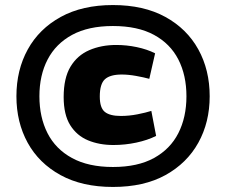

<svg xmlns="http://www.w3.org/2000/svg" viewBox="-20 -730 895 760"><path d="M427 -710Q549 -710 634.5 -663Q720 -616 765 -534.5Q810 -453 810 -349Q810 -246 765 -165Q720 -84 635 -37Q550 10 427 10Q305 10 219.5 -37Q134 -84 89.5 -165Q45 -246 45 -349Q45 -453 90 -534.5Q135 -616 220.5 -663Q306 -710 427 -710ZM427 -69Q525 -69 589.5 -104.5Q654 -140 686 -203Q718 -266 718 -349Q718 -432 686 -494.5Q654 -557 589.5 -592Q525 -627 427 -627Q330 -627 265.5 -592Q201 -557 168.5 -494.5Q136 -432 136 -349Q136 -266 168 -203Q200 -140 265 -104.5Q330 -69 427 -69ZM232 -346Q232 -421 259 -466Q286 -511 333.5 -531.5Q381 -552 440 -552Q481 -552 521.5 -543.5Q562 -535 594 -519L571 -418Q549 -424 518.5 -429.5Q488 -435 462 -435Q416 -435 395.5 -416.5Q375 -398 375 -348Q375 -303 395 -287Q415 -271 458 -271Q491 -271 524 -277.5Q557 -284 579 -291L598 -192Q564 -175 519.5 -165.5Q475 -156 429 -156Q373 -156 328.5 -174.5Q284 -193 258 -234.5Q232 -276 232 -346Z"/></svg>

Font: Georama Extended Black
Style: Regular
Weight: 900
Width: 7
Designer: Jean-Baptiste Levee
Foundry: Production Type
Version: Version 1.000